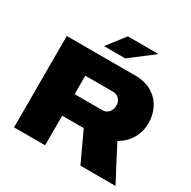

<svg xmlns="http://www.w3.org/2000/svg" viewBox="-191 -1068 1243 1252"><g transform="rotate(30 430.5 -442.5)"><path d="M74 0V-688H588Q665 -688 716.5 -656.5Q768 -625 794 -574Q820 -523 820 -464Q820 -397 789 -344.5Q758 -292 702 -260L838 0H574L470 -223H308V0ZM308 -385H517Q544 -385 562.5 -404Q581 -423 581 -456Q581 -477 572.5 -492Q564 -507 549.5 -515.5Q535 -524 517 -524H308ZM317 -752 420 -885H645L646 -881L477 -752Z"/></g></svg>

Font: Archivo SemiExpanded Black
Style: Regular
Weight: 900
Width: 6
Designer: Hector Gatti
Foundry: Omnibus-Type
Version: Version 2.001